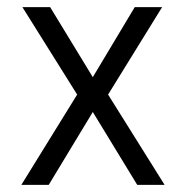

<svg xmlns="http://www.w3.org/2000/svg" viewBox="-20 -520 523 540"><path d="M443 0H366L241 -205L117 0H40L197 -254L43 -500H121L241 -303L359 -500H436L284 -254Z"/></svg>

Font: Kulim Park Light
Style: Regular
Weight: 300
Designer: Noponies / Dale Sattler
Foundry: Noponies
Version: Version 1.000; ttfautohint (v1.8.3)